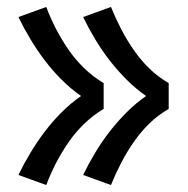

<svg xmlns="http://www.w3.org/2000/svg" viewBox="-20 -616 540 552"><path d="M299 -84 219 -113Q235 -146 254 -177.5Q273 -209 295.5 -238Q318 -267 344 -293Q370 -319 400 -340Q370 -361 344 -387Q318 -413 295.5 -442Q273 -471 254 -502.5Q235 -534 219 -567L299 -596Q312 -564 328 -533Q344 -502 364 -473Q384 -444 409 -419.5Q434 -395 465 -377V-303Q434 -285 409 -260.5Q384 -236 364 -207Q344 -178 328 -147Q312 -116 299 -84ZM113 -84 33 -113Q49 -146 68 -177.5Q87 -209 109 -238Q131 -267 157 -293Q183 -319 213 -340Q183 -361 157 -387Q131 -413 109 -442Q87 -471 68 -502.5Q49 -534 33 -567L113 -596Q125 -564 141 -533Q157 -502 177 -473Q197 -444 222.5 -419.5Q248 -395 278 -377V-303Q248 -285 222.5 -260.5Q197 -236 177 -207Q157 -178 141 -147Q125 -116 113 -84Z"/></svg>

Font: Iosevka Curly Slab
Style: Bold
Weight: 700
Monospace: yes
Designer: Belleve Invis
Foundry: Belleve Invis
Version: Version 22.1.2; ttfautohint (v1.8.4)